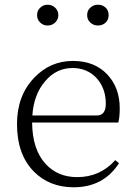

<svg xmlns="http://www.w3.org/2000/svg" viewBox="-20 -779 576 813"><path d="M363 -683Q349 -695 349 -715Q349 -735 363 -747Q376 -759 395 -759Q414 -759 427 -747Q440 -735 440 -715Q440 -695 427 -683Q414 -671 395 -671Q376 -671 363 -683ZM151 -683Q137 -695 137 -715Q137 -735 151 -747Q163 -759 182 -759Q200 -759 213 -747Q227 -734 227 -715Q227 -696 213 -683Q200 -671 182 -671Q163 -671 151 -683ZM390 -290Q428 -290 428 -340Q428 -403 391 -446Q351 -491 287 -491Q219 -491 172 -436Q123 -380 117 -290ZM116 -260Q117 -145 174 -84Q225 -29 307 -29Q404 -29 468 -101L484 -88Q418 14 292 14Q189 14 123 -53Q52 -125 52 -254Q52 -373 124 -449Q192 -521 289 -521Q380 -521 434 -464Q487 -408 487 -320Q487 -283 481 -260Z"/></svg>

Font: Source Han Serif SC ExtraLight
Style: Regular
Weight: 250
Designer: Ryoko NISHIZUKA  (kana & ideographs); Frank Grießhammer (Latin, Greek & Cyrillic); Wenlong ZHANG  (bopomofo); Sandoll Co
Foundry: Adobe Systems Incorporated
Version: Version 1.001 October 20, 2017